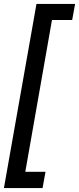

<svg xmlns="http://www.w3.org/2000/svg" viewBox="-37 -816 403 979"><path d="M-17 143 149 -796H346L331 -714H228L92 60H195L180 143Z"/></svg>

Font: DM Sans 36pt Medium
Style: Italic
Weight: 500
Italic angle: -10°
Designer: Colophon Foundry, Jonny Pinhorn
Foundry: Colophon Foundry
Version: Version 4.004;gftools[0.9.30]